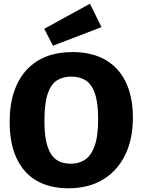

<svg xmlns="http://www.w3.org/2000/svg" viewBox="-20 -1000 766 1033"><path d="M348 13Q248 13 177.5 -27.5Q107 -68 69.5 -148Q32 -228 32 -343Q32 -437 56 -507.5Q80 -578 124.5 -625.5Q169 -673 231 -696.5Q293 -720 371 -720Q447 -720 507 -697Q567 -674 609 -629Q651 -584 673 -518Q695 -452 695 -368Q695 -250 652.5 -164.5Q610 -79 532.5 -33Q455 13 348 13ZM360 -119Q404 -119 437 -140.5Q470 -162 489 -214.5Q508 -267 508 -360Q508 -446 491 -496Q474 -546 442 -567Q410 -588 363 -588Q319 -588 286.5 -567.5Q254 -547 236.5 -495Q219 -443 219 -349Q219 -265 235 -214.5Q251 -164 282 -141.5Q313 -119 360 -119ZM265 -754 218 -845 464 -980 526 -854Z"/></svg>

Font: Bitter Thin ExtraBold
Style: Regular
Weight: 800
Version: Version 3.020